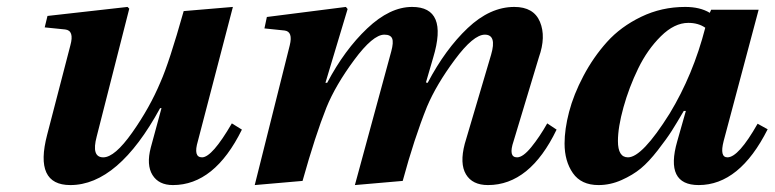

<svg xmlns="http://www.w3.org/2000/svg" viewBox="-20 -522 2235 554"><path d="M109 -443 117 -476 348 -502 353 -497 259 -128Q243 -68 278 -68Q311 -68 361.5 -139.5Q412 -211 443 -285Q468 -341 510 -490L652 -502L551 -115Q537 -68 563 -68Q592 -68 649 -166L678 -148Q599 12 479 12Q438 12 420 -17Q402 -46 415 -96L446 -210H442Q321 12 183 12Q78 12 116 -133L183 -391Q195 -434 168 -437Z M715 12 816 -391Q826 -431 801 -434L743 -440L750 -473L978 -502L983 -496L919 -283H924Q974 -378 1039.5 -440Q1105 -502 1169 -502Q1274 -502 1230 -356L1209 -284L1214 -283Q1265 -380 1329.5 -441Q1394 -502 1464 -502Q1520 -502 1538 -459Q1556 -416 1535 -357L1462 -115Q1446 -68 1472 -68Q1489 -68 1513 -97.5Q1537 -127 1559 -166L1586 -148Q1509 12 1388 12Q1343 12 1324.5 -19Q1306 -50 1321 -107L1397 -364Q1414 -422 1379 -422Q1346 -422 1292.5 -350Q1239 -278 1212 -214Q1175 -122 1142 0L1004 12L1109 -374Q1116 -400 1111.5 -411Q1107 -422 1089 -422Q1056 -422 1002 -349Q948 -276 922 -212Q890 -132 853 0Z M1609 -108Q1609 -149 1622 -199Q1635 -249 1663.5 -303Q1692 -357 1731.5 -401Q1771 -445 1830 -473.5Q1889 -502 1957 -502Q2000 -502 2028 -485L2032 -494H2169L2068 -115Q2056 -68 2079 -68Q2111 -68 2166 -165L2195 -149Q2114 12 1996 12Q1898 12 1934 -114L1959 -202H1953Q1932 -166 1918 -144Q1904 -122 1878 -88.5Q1852 -55 1829 -36Q1806 -17 1773.5 -2.5Q1741 12 1707 12Q1657 12 1633 -22.5Q1609 -57 1609 -108ZM1763 -115Q1763 -68 1792 -68Q1833 -68 1912 -194Q1980 -306 2015 -442Q1995 -456 1966 -456Q1926 -456 1887 -417.5Q1848 -379 1821.5 -324.5Q1795 -270 1779 -212.5Q1763 -155 1763 -115Z"/></svg>

Font: Heuristica
Style: Bold Italic
Weight: 700
Italic angle: -13°
Version: Version 1.0.2